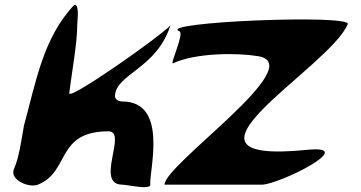

<svg xmlns="http://www.w3.org/2000/svg" viewBox="-20 -779 1522 810"><path d="M495 -351C478.7 -351 464.3 -360.3 465 -375C470 -468 640 -488 699 -672C660 -628 267.7 -351.4 272 -386C282.6 -470.9 305.8 -596.7 306 -675C306.1 -696.2 316.3 -759 294 -759C160.7 -619.7 130.3 -426.5 81 -249C70.4 -188.5 60.6 -115 39 -66C19.2 -20.8 101 15 140 0C277 -55 214.4 -225 438 -225C519.4 -225 378.6 0 496 0C514.5 0 615.8 23.8 614 0C609.5 -62.6 691.6 -351 495 -351Z M737 -647C758.7 -638.5 695 -505 710 -512C804.8 -556.2 979 -557 1069 -542C1287.5 -505.6 674 -85.1 674 0H1085C1154.8 0 1498.4 -169.3 1277 -147C623 -81 1370 -491 1447 -677C1464.8 -719.9 637 -686 737 -647Z"/></svg>

Font: Rocketfuel
Style: Regular
Weight: 400
Designer: Mew Too
Foundry: Cannot Into Space Fonts.
Version: Version 0.27